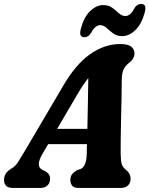

<svg xmlns="http://www.w3.org/2000/svg" viewBox="-49 -926 736 946"><path d="M160.5 -168.5Q141.5 -135.5 142.2 -117Q143 -98.5 157.5 -90.5L175 -82Q188 -74 193 -64.8Q198 -55.5 198 -46Q198 -24.5 184.8 -12.2Q171.5 0 150 0H14.5Q-29 0 -29 -39.5Q-29 -56.5 -21 -70Q-13 -83.5 12.5 -99Q26.5 -106.5 42 -130.8Q57.5 -155 74 -183.5L259.5 -498.5Q322 -607 393.5 -658Q465 -709 543 -709Q582 -709 597.8 -695.8Q613.5 -682.5 613.5 -663.5Q613.5 -637.5 589.5 -618.5Q571.5 -605 561.5 -587Q551.5 -569 551 -533Q551 -494 549.8 -442.5Q548.5 -391 547.5 -338.2Q546.5 -285.5 545.8 -240.8Q545 -196 545.5 -171Q546 -137.5 549.8 -120.2Q553.5 -103 576.5 -85Q594.5 -69 594.5 -44.5Q594.5 -25 581.8 -12.5Q569 0 546 0H337Q315 0 306.2 -11.8Q297.5 -23.5 297.5 -39.5Q297.5 -57 307 -68.5Q316.5 -80 334 -89L347.5 -93Q364 -100.5 371 -120.5Q378 -140.5 378.5 -171Q378.5 -181 378.8 -192.2Q379 -203.5 379.5 -216H188.5ZM328 -454 232.5 -291H381.5Q382.5 -350 384 -415.8Q385.5 -481.5 386 -541Q373.5 -526 359.2 -504.8Q345 -483.5 328 -454ZM553 -748Q526.5 -748 508.5 -761.5Q490.5 -775 476 -788.5Q461.5 -802 445 -802Q420 -802 400.5 -765Q387 -742.5 366 -742.5Q338 -742.5 349.5 -785Q364.5 -842 395.2 -871.5Q426 -901 459.5 -901Q486.5 -901 504.5 -887.5Q522.5 -874 537.2 -860.5Q552 -847 568.5 -847Q594 -847 612.5 -884.5Q625.5 -906.5 647 -906.5Q675.5 -906.5 664 -864Q648.5 -806.5 617.5 -777.2Q586.5 -748 553 -748Z"/></svg>

Font: Fraunces 144pt S100
Style: Bold Italic
Weight: 700
Italic angle: -16°
Version: Version 1.000; ttfautohint (v1.8.3)